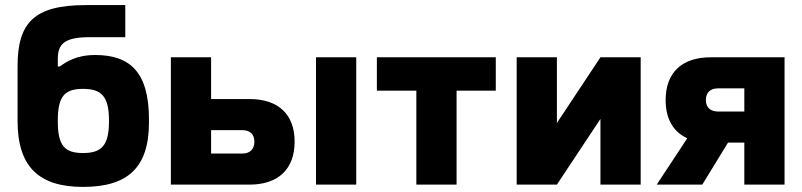

<svg xmlns="http://www.w3.org/2000/svg" viewBox="-20 -725 3150 754"><path d="M565 -244V-256C565 -441 491 -509 354 -509C278 -509 239 -481 215 -464H207V-493C207 -551 231 -579 332 -579H472V-705H317C113 -705 49 -635 49 -465V-250C49 -71 132 9 306 9C481 9 565 -66 565 -244ZM207 -248V-252C207 -347 234 -376 306 -376C378 -376 408 -347 408 -252V-248C408 -153 378 -124 306 -124C234 -124 207 -153 207 -248Z M651 0H960C1073 0 1137 -61 1137 -169C1137 -276 1073 -336 960 -336H809V-500H651ZM809 -122V-214H931C961 -214 979 -198 979 -169C979 -138 961 -122 931 -122ZM1221 0H1379V-500H1221Z M1615 0H1773V-369H1927V-500H1460V-369H1615Z M2009 0H2167L2338 -258V0H2496V-500H2338L2167 -242V-500H2009Z M3061 -500H2771C2658 -500 2594 -440 2594 -332C2594 -258 2624 -207 2679 -182L2559 0H2738L2839 -165H2903V0H3061ZM2752 -332C2752 -362 2770 -378 2800 -378H2903V-287H2800C2770 -287 2752 -303 2752 -332Z"/></svg>

Font: LT Wave Text Black
Style: Regular
Weight: 900
Designer: Daniel Lyons
Version: Version 2.5 (Glyphs App)